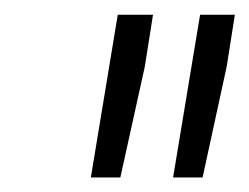

<svg xmlns="http://www.w3.org/2000/svg" viewBox="-20 -770 339 261"><path d="M188 -750 176.8 -679.2 143.6 -528.8H103.5L140.1 -750ZM299.3 -750 288.1 -679.2 255.4 -528.8H215.3L252 -750Z"/></svg>

Font: Mardoto Light
Style: Italic
Weight: 300
Italic angle: -12°
Designer: Christian Robertson, Vahan Hovhannisyan
Foundry: Google
Version: Version 1.000